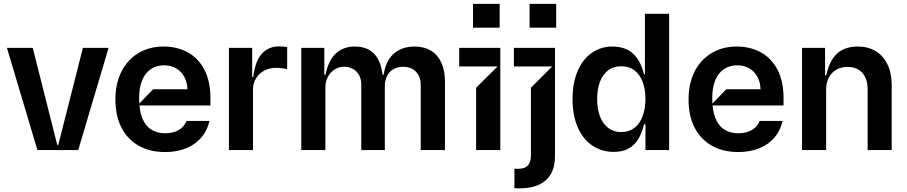

<svg xmlns="http://www.w3.org/2000/svg" viewBox="-20 -801 4840 1025"><path d="M559.7 -545.5 397.7 0H179.7L17 -545.5H154.8L285.5 -27.7H291.2L422.6 -545.5Z M861.2 10.7Q779.5 10.7 719.5 -23.8Q659.4 -58.2 627.7 -121.4Q595.9 -184.7 596.2 -269.9Q595.9 -353.3 627.7 -417.4Q659.4 -481.5 718 -517Q776.6 -552.6 854 -552.6Q923.7 -552.6 980.1 -522.7Q1036.6 -492.9 1070 -430.9Q1103.3 -369 1103.3 -277V-237.9H713.4L797.9 -324.6H980.5Q979.8 -361.2 964.1 -390.4Q948.5 -419.7 920.3 -436.1Q892 -452.4 856.2 -452.4Q815.7 -452.4 785.5 -432.2Q755.3 -411.9 739 -372.9Q722.7 -333.8 722.7 -279.1Q722.3 -213.4 739.2 -171.3Q756 -129.3 787.3 -109.4Q818.5 -89.5 862.6 -89.5Q904.1 -89.5 933.9 -106.7Q963.8 -123.9 975.5 -155.5H1098.4Q1086.6 -103.7 1054.5 -66.4Q1022.4 -29.1 973.2 -9.2Q924 10.7 861.2 10.7Z M1202.1 0V-545.5H1326.3V-389.9H1332Q1342.7 -476.9 1378.7 -515.1Q1414.8 -553.3 1467 -553.3Q1478 -553.3 1491.1 -552.2Q1504.3 -551.1 1513.1 -549.7V-431.8Q1503.6 -434.3 1486 -436.6Q1468.4 -438.9 1453.5 -438.9Q1418.3 -438.9 1390.1 -423.7Q1361.9 -408.4 1346.1 -381.7Q1330.3 -355.1 1330.6 -321V0Z M1588.4 0V-545.5H1711.3V-402H1717.7Q1733.7 -480.5 1773.8 -516.5Q1813.9 -552.6 1873.9 -552.6Q1938.2 -552.6 1975.5 -515.8Q2012.8 -479 2022.4 -402H2028.1Q2040.1 -479 2083.6 -515.8Q2127.1 -552.6 2194.2 -552.6Q2243.6 -552.6 2279.7 -531.2Q2315.7 -509.9 2335.4 -468.2Q2355.1 -426.5 2355.5 -366.5V0H2226.2V-346.6Q2226.2 -378.9 2213.8 -400.7Q2201.3 -422.6 2180.6 -433.4Q2159.8 -444.2 2133.2 -444.6Q2102.3 -444.6 2080.1 -431.5Q2057.9 -418.3 2046 -394.7Q2034.1 -371.1 2034.4 -340.2V0H1908.7V-351.6Q1908.4 -379.3 1896.8 -400.2Q1885.3 -421.2 1864.5 -432.9Q1843.8 -444.6 1817.1 -444.6Q1789.1 -444.6 1766.2 -430Q1743.3 -415.5 1729.9 -389.9Q1716.6 -364.3 1717 -331.7V0Z M2521.7 0V-332.4L2636 -446H2431.5V-545.5H2650.9V0ZM2505.3 -653.4V-780.5H2647.4V-653.4Z M2726.2 99.4Q2731.2 99.8 2736 100Q2740.8 100.1 2745.4 100.1Q2781.6 100.1 2797.9 82.7Q2814.3 65.3 2814.3 29.8V-332.4L2927.9 -446H2723.4V-545.5H2942.8V31.2Q2942.8 118.3 2893.8 161.4Q2844.8 204.5 2753.2 204.5Q2746.4 204.5 2739.7 204.4Q2733 204.2 2726.2 203.8ZM2807.2 -653.4V-780.5H2949.2V-653.4Z M3256 9.9Q3192.5 9.6 3142.6 -23.6Q3092.7 -56.8 3064.6 -120.6Q3036.6 -184.3 3036.6 -272Q3036.6 -360.1 3064.6 -423.7Q3092.7 -487.2 3141 -519.9Q3189.3 -552.6 3248.2 -552.6Q3319.2 -552.6 3360.3 -514Q3401.3 -475.5 3418 -404.1H3422.9V-727.3H3552.2V0H3425.8V-137.1H3418Q3406.6 -89.5 3386.7 -57.2Q3366.8 -24.9 3334.9 -7.5Q3302.9 9.9 3256 9.9ZM3297.2 -95.9Q3337.4 -95.9 3366.3 -117.9Q3395.2 -139.9 3410.3 -179.7Q3425.4 -219.5 3425.8 -272.7Q3425.4 -326 3410.3 -365.1Q3395.2 -404.1 3366.5 -425.8Q3337.7 -447.4 3297.2 -447.4Q3255.3 -447.4 3226.2 -425.1Q3197.1 -402.7 3182.4 -363.5Q3167.6 -324.2 3168 -272.7Q3167.6 -220.9 3182.4 -181.1Q3197.1 -141.3 3226.4 -118.6Q3255.7 -95.9 3297.2 -95.9Z M3920.8 10.7Q3839.1 10.7 3779.1 -23.8Q3719.1 -58.2 3687.3 -121.4Q3655.5 -184.7 3655.9 -269.9Q3655.5 -353.3 3687.3 -417.4Q3719.1 -481.5 3777.7 -517Q3836.3 -552.6 3913.7 -552.6Q3983.3 -552.6 4039.8 -522.7Q4096.2 -492.9 4129.6 -430.9Q4163 -369 4163 -277V-237.9H3773.1L3857.6 -324.6H4040.1Q4039.4 -361.2 4023.8 -390.4Q4008.2 -419.7 3979.9 -436.1Q3951.7 -452.4 3915.8 -452.4Q3875.4 -452.4 3845.2 -432.2Q3815 -411.9 3798.7 -372.9Q3782.3 -333.8 3782.3 -279.1Q3782 -213.4 3798.8 -171.3Q3815.7 -129.3 3846.9 -109.4Q3878.2 -89.5 3922.2 -89.5Q3963.8 -89.5 3993.6 -106.7Q4023.4 -123.9 4035.2 -155.5H4158Q4146.3 -103.7 4114.2 -66.4Q4082 -29.1 4032.8 -9.2Q3983.7 10.7 3920.8 10.7Z M4390.3 -319.6V0H4261.7V-545.5H4384.6V-399.1H4391Q4408.4 -479.4 4449.8 -516Q4491.1 -552.6 4559.3 -552.6Q4613.6 -552.6 4654.3 -528.4Q4695 -504.3 4717.5 -457.9Q4740.1 -411.6 4740.4 -347.3V0H4611.9V-327.4Q4611.5 -363.6 4598.5 -389.9Q4585.6 -416.2 4561.8 -430Q4538 -443.9 4505.3 -443.9Q4471.2 -443.9 4445 -429Q4418.7 -414.1 4404.3 -386.2Q4389.9 -358.3 4390.3 -319.6Z"/></svg>

Font: Riot Sans
Style: Regular
Weight: 400
Designer: Rasmus Andersson
Foundry: rsms
Version: Version 3.005